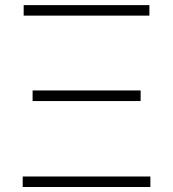

<svg xmlns="http://www.w3.org/2000/svg" viewBox="-20 -748 692 768"><path d="M70.8 0V-42H581.5V0ZM110.4 -343.8V-386.2H542.5V-343.8ZM74.7 -685.5V-727.5H577.6V-685.5Z"/></svg>

Font: Inter ExtraLight
Style: Regular
Weight: 250
Designer: Rasmus Andersson
Foundry: rsms
Version: Version 4.001;git-66647c0bb